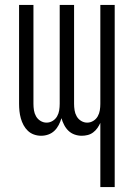

<svg xmlns="http://www.w3.org/2000/svg" viewBox="-20 -540 540 775"><path d="M385 215V-44Q380 -33 373 -23Q366 -13 356 -5.5Q346 2 334 5Q322 8 310 8Q295 8 281 3Q267 -2 256.5 -12Q246 -22 239 -35.5Q232 -49 228 -63Q224 -49 217 -35.5Q210 -22 199.5 -12Q189 -2 175 3Q161 8 146 8Q131 8 117 3Q103 -2 92.5 -12Q82 -22 75 -35Q68 -48 64 -62.5Q60 -77 58.5 -91.5Q57 -106 57 -121V-520H115V-121Q115 -108 117 -95Q119 -82 125.5 -70.5Q132 -59 143.5 -52Q155 -45 168 -45Q181 -45 192.5 -52Q204 -59 210.5 -70.5Q217 -82 219 -95Q221 -108 221 -121V-520H279V-121Q279 -108 281 -95Q283 -82 289.5 -70.5Q296 -59 307.5 -52Q319 -45 332 -45Q345 -45 356.5 -52Q368 -59 374.5 -70.5Q381 -82 383 -95Q385 -108 385 -121V-520H443V215Z"/></svg>

Font: Iosevka Term Curly Light
Style: Regular
Weight: 300
Designer: Belleve Invis
Foundry: Belleve Invis
Version: Version 32.3.0